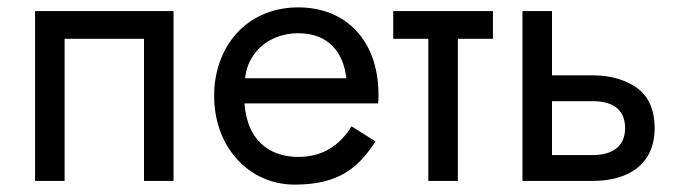

<svg xmlns="http://www.w3.org/2000/svg" viewBox="-20 -490 1843 520"><path d="M450 -460H75V0H155V-385H370V0H450Z M932 -148C902 -98 855 -65 788 -65C728 -65 683 -91 659 -140C650 -160 644 -183 642 -210H1004C1005 -218 1005 -226 1005 -234C1005 -379 918 -470 788 -470C669 -470 584 -393 564 -279C561 -263 560 -247 560 -230C560 -92 654 10 778 10C898 10 951 -36 997 -107ZM644 -278C646 -299 652 -318 663 -335C688 -376 735 -400 788 -400C868 -400 910 -350 918 -278Z M1045 -460V-385H1140V0H1220V-385H1315V-460Z M1395 -460V0H1585C1681 0 1753 -44 1753 -143C1753 -192 1737 -229 1705 -252C1672 -275 1632 -286 1585 -286H1475V-460ZM1475 -70V-216H1585C1644 -216 1673 -190 1673 -143C1673 -97 1643 -70 1585 -70Z"/></svg>

Font: Jost
Style: Regular
Weight: 400
Version: Version 3.710